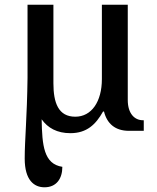

<svg xmlns="http://www.w3.org/2000/svg" viewBox="-20 -556 669 816"><path d="M169 240C220 240 245 203 245 153C166 141 159 62 157 -49C183 -12 223 10 279 10C349 10 387 -27 418 -82H422C435 -30 470 0 528 0H591V-45H587C553 -45 523 -72 523 -131V-536H413V-220C413 -124 369 -60 300 -60C228 -60 207 -119 207 -202V-536H97V-225C95 -58 85 38 85 118C85 210 125 240 169 240Z"/></svg>

Font: Noto Serif Medium
Style: Regular
Weight: 500
Designer: Monotype Design Team
Foundry: Monotype Imaging Inc.
Version: Version 2.013